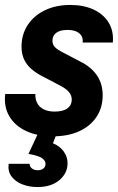

<svg xmlns="http://www.w3.org/2000/svg" viewBox="-25 -540 478 776"><path d="M189 11Q127 11 81.5 -10Q36 -31 13 -69.5Q-10 -108 -4 -160H118Q117 -140 125 -124Q133 -108 151 -98.5Q169 -89 196 -89Q230 -89 247.5 -102Q265 -115 265 -137Q265 -154 254.5 -167Q244 -180 222 -192L163 -223Q108 -249 85 -279Q62 -309 62 -351Q62 -401 87 -439Q112 -477 156.5 -498.5Q201 -520 259 -520Q313 -520 353 -501.5Q393 -483 414 -449Q435 -415 431 -368H309Q311 -383 304.5 -394.5Q298 -406 284 -412.5Q270 -419 247 -419Q218 -419 202.5 -407.5Q187 -396 187 -375Q187 -360 197 -349.5Q207 -339 233 -326L300 -291Q344 -269 367 -235Q390 -201 390 -155Q390 -105 365 -67.5Q340 -30 295 -9.5Q250 11 189 11ZM127 216Q93 216 65 205Q37 194 21.5 173Q6 152 10 122H95Q94 132 103 140Q112 148 128 148Q142 148 150.5 141Q159 134 159 122Q159 109 144.5 99Q130 89 90 82L134 -12H209L189 39Q216 50 232 71.5Q248 93 248 120Q248 160 215 188Q182 216 127 216Z"/></svg>

Font: Instrument Sans SemiCondensed
Style: Bold Italic
Weight: 700
Width: 4
Italic angle: -13°
Designer: Rodrigo Fuenzalida
Foundry: fragTYPE
Version: Version 1.000;gftools[0.9.28]